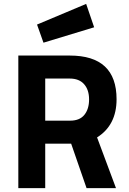

<svg xmlns="http://www.w3.org/2000/svg" viewBox="-20 -965 660 985"><path d="M212 -228V0H74V-680H338Q578 -680 578 -456Q578 -323 478 -260L575 0H424L345 -228ZM338 -562H212V-346H340Q389 -346 413 -376Q437 -406 437 -455Q437 -504 411.5 -533Q386 -562 338 -562ZM170 -839 422 -945 463 -825 203 -746Z"/></svg>

Font: Titillium Web
Style: Bold
Weight: 700
Version: Version 1.001;PS 57.000;hotconv 1.0.70;makeotf.lib2.5.55311